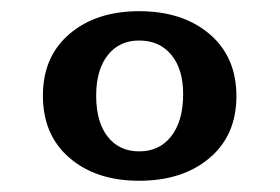

<svg xmlns="http://www.w3.org/2000/svg" viewBox="-20 -711 503 345"><path d="M230 -386.2Q152.8 -386.2 105 -427.2Q57.1 -468.3 57.1 -539.1Q57.1 -609.4 105 -650.1Q152.8 -690.9 230 -690.9Q308.1 -690.9 356.4 -649.9Q404.8 -608.9 404.8 -538.1Q404.8 -467.8 356.4 -427Q308.1 -386.2 230 -386.2ZM230 -439Q266.6 -439 287.8 -466.3Q309.1 -493.7 309.1 -542Q309.1 -586.9 287.8 -612.5Q266.6 -638.2 230 -638.2Q194.3 -638.2 173.6 -611.8Q152.8 -585.4 152.8 -539.1Q152.8 -491.7 173.6 -465.3Q194.3 -439 230 -439Z"/></svg>

Font: Montagu Slab 144pt Medium
Style: Regular
Weight: 500
Designer: Florian Karsten
Foundry: Florian Karsten
Version: Version 1.000